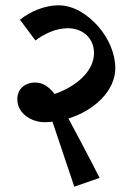

<svg xmlns="http://www.w3.org/2000/svg" viewBox="-20 -649 506 721"><path d="M259 52 354 19C313 -62 267 -148 237 -204C332 -233 413 -307 413 -393C413 -448 388 -505 348 -551C308 -595 257 -629 200 -629C149 -629 95 -607 55 -575L113 -497C144 -521 190 -543 234 -543C293 -543 333 -504 333 -450C333 -381 266 -324 185 -296C162 -326 138 -339 113 -339C69 -339 45 -311 45 -277C45 -223 97 -190 149 -190C158 -190 168 -191 177 -192Z"/></svg>

Font: Noto Serif Devanagari Medium
Style: Regular
Weight: 500
Designer: Universal Thirst, Indian Type Foundry and the Monotype Design Team
Foundry: Monotype Imaging Inc.
Version: Version 2.004